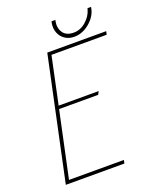

<svg xmlns="http://www.w3.org/2000/svg" viewBox="-155 -940 834 1029"><g transform="rotate(-20 262.0 -425.0)"><path d="M492 -850H472L470 -843Q460 -807 428.5 -779.5Q397 -752 359 -752Q316 -752 298 -779Q280 -806 287 -843L289 -850H267L265 -843Q259 -812 269 -786Q279 -760 301.5 -745Q324 -730 354 -730Q386 -730 414.5 -745.5Q443 -761 464 -786.5Q485 -812 491 -843ZM39 0H373L377 -19H64L144 -394H367L376 -412H148L205 -681H520L524 -700H188Z"/></g></svg>

Font: Advent Pro Thin
Style: Italic
Weight: 250
Italic angle: -12°
Version: Version 3.000